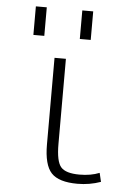

<svg xmlns="http://www.w3.org/2000/svg" viewBox="-53 -773 566 824"><g transform="rotate(5 230.0 -361.5)"><path d="M216 -520V-153Q216 -78 237 -54Q258 -30 317 -30Q366 -30 403 -45L412 -7Q364 10 312 10Q231 10 199 -24.5Q167 -59 167 -147V-520ZM268 -610V-733H315V-610ZM68 -610V-733H115V-610Z"/></g></svg>

Font: M PLUS 1p Light
Style: Regular
Weight: 300
Version: Version 1.061